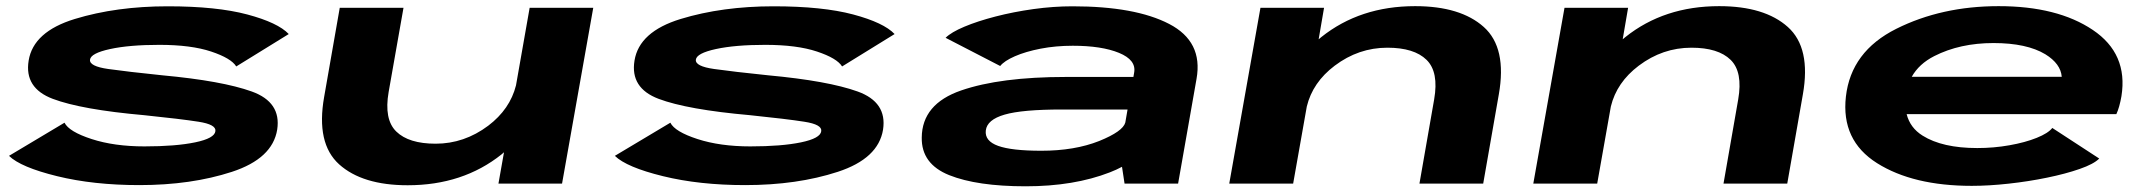

<svg xmlns="http://www.w3.org/2000/svg" viewBox="-20 -612 7157 640"><path d="M444.5 5Q291.5 5 170.2 -24.8Q49 -54.5 10 -92.5L195 -203Q210 -173 285.5 -148.5Q361 -124 461.5 -124Q565.5 -124 630.5 -137.5Q695.5 -151 698 -175Q701 -197 641.8 -206.2Q582.5 -215.5 461 -228Q251.5 -246.5 156 -282.5Q60.5 -318.5 75.5 -410Q91 -506.5 229.5 -548.8Q368 -591 539 -591Q702 -591 804.2 -563.8Q906.5 -536.5 942.5 -498.5L767.5 -390.5Q750.5 -418 683.8 -440.2Q617 -462.5 511 -462.5Q411 -462.5 346.8 -448.5Q282.5 -434.5 280 -413Q277.5 -391 341 -382Q404.5 -373 521 -361Q720.5 -342.5 819.2 -307Q918 -271.5 904 -180Q888.5 -83.5 753 -39.2Q617.5 5 444.5 5Z M1641.5 0 1660 -104.5Q1656 -101 1652 -97.5Q1523 5.5 1339 5.5Q1188 5.5 1110.5 -64.2Q1033 -134 1060.5 -289L1112.5 -586H1325L1275.5 -305.5Q1259.5 -214 1301 -173.5Q1342.5 -133 1432 -133Q1527.5 -133 1607.5 -193Q1680 -248 1700 -327.5L1745.5 -586H1957.5L1853.5 0Z M2464 5Q2311 5 2189.8 -24.8Q2068.5 -54.5 2029.5 -92.5L2214.5 -203Q2229.5 -173 2305 -148.5Q2380.5 -124 2481 -124Q2585 -124 2650 -137.5Q2715 -151 2717.5 -175Q2720.5 -197 2661.2 -206.2Q2602 -215.5 2480.5 -228Q2271 -246.5 2175.5 -282.5Q2080 -318.5 2095 -410Q2110.5 -506.5 2249 -548.8Q2387.5 -591 2558.5 -591Q2721.5 -591 2823.8 -563.8Q2926 -536.5 2962 -498.5L2787 -390.5Q2770 -418 2703.2 -440.2Q2636.5 -462.5 2530.5 -462.5Q2430.5 -462.5 2366.2 -448.5Q2302 -434.5 2299.5 -413Q2297 -391 2360.5 -382Q2424 -373 2540.5 -361Q2740 -342.5 2838.8 -307Q2937.5 -271.5 2923.5 -180Q2908 -83.5 2772.5 -39.2Q2637 5 2464 5Z M3728.5 0 3720 -56Q3701.5 -46 3679.5 -37.5Q3560 9 3399 9Q3237 9 3144 -28.2Q3051 -65.5 3052.5 -153.5Q3053.5 -265.5 3183.8 -310.5Q3314 -355.5 3533 -355.5H3758L3760.5 -370Q3768 -412 3710 -435.8Q3652 -459.5 3556 -459.5Q3499 -459.5 3448.8 -449.8Q3398.5 -440 3363 -424.5Q3327.5 -409 3314 -392L3132 -486Q3150.5 -504.5 3194.5 -523Q3238.5 -541.5 3298.5 -557Q3358.5 -572.5 3425.2 -581.8Q3492 -591 3555 -591Q3764 -591 3877.2 -532.2Q3990.5 -473.5 3968.5 -349.5L3907 0ZM3731 -203.5 3738.5 -247H3520Q3387.5 -247 3328.8 -230Q3270 -213 3266 -177Q3262 -142 3307 -125.8Q3352 -109.5 3451 -109.5Q3562 -109.5 3644 -142Q3723 -174 3731 -203.5Z M4077.5 0 4181.5 -586H4393.5L4375.5 -481Q4380 -484.5 4384.5 -488.5Q4513.5 -591.5 4697 -591.5Q4848.5 -591.5 4926 -522Q5003.5 -452.5 4976 -297L4924 0H4711.5L4760.5 -280.5Q4776.5 -372 4735.2 -412.5Q4694 -453 4604.5 -453Q4508.5 -453 4429 -393Q4355.5 -337.5 4336 -257L4290.5 0Z M5091 0 5195 -586H5407L5389 -481Q5393.5 -484.5 5398 -488.5Q5527 -591.5 5710.5 -591.5Q5862 -591.5 5939.5 -522Q6017 -452.5 5989.5 -297L5937.5 0H5725L5774 -280.5Q5790 -372 5748.8 -412.5Q5707.5 -453 5618 -453Q5522 -453 5442.5 -393Q5369 -337.5 5349.5 -257L5304 0Z M6552.5 7.5Q6357 7.5 6236.8 -68.2Q6116.5 -144 6133 -290Q6150 -440.5 6301 -516Q6452 -591.5 6642 -591.5Q6838 -591.5 6956 -512.2Q7074 -433 7051.5 -291.5Q7045 -254 7034.5 -231.5H6335.5Q6347 -186 6388.5 -160Q6454.5 -118.5 6571 -118.5Q6626 -118.5 6678.2 -127.8Q6730.5 -137 6769 -152.5Q6807.5 -168 6821 -185.5L6977.5 -83.5Q6959 -65 6912.2 -48.8Q6865.5 -32.5 6803.5 -19.8Q6741.5 -7 6675.5 0.2Q6609.5 7.5 6552.5 7.5ZM6352.5 -356H6852.5Q6849 -399.5 6798 -431Q6736 -468.5 6625 -468.5Q6513 -468.5 6427.5 -425Q6376.5 -399 6352.5 -356Z"/></svg>

Font: Anybody UltraExpanded Regular
Style: Bold Italic
Weight: 700
Width: 9
Italic angle: -10°
Designer: Tyler Finck
Foundry: Etcetera Type Company
Version: Version 1.010; ttfautohint (v1.8.3) -l 8 -r 50 -G 200 -x 14 